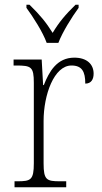

<svg xmlns="http://www.w3.org/2000/svg" viewBox="-20 -786 427 806"><path d="M176 -606H225C242 -651 282 -715 310 -753V-766H297C254 -724 228 -693 201 -648C173 -693 147 -724 104 -766H91V-753C119 -715 160 -651 176 -606ZM41 0H258V-25H232C176 -25 163 -30 163 -100V-278C163 -388 207 -511 280 -511C324 -511 338 -486 338 -435C363 -435 373 -453 373 -477C373 -516 345 -544 292 -544C219 -544 186 -485 164 -429H161L155 -536H37V-511H47C111 -511 122 -506 122 -438V-101C122 -30 109 -25 53 -25H41Z"/></svg>

Font: Noto Serif Thai SemiCondensed ExtraLight
Style: Regular
Weight: 200
Width: 4
Designer: Monotype Design Team
Foundry: Monotype Imaging Inc.
Version: Version 2.002